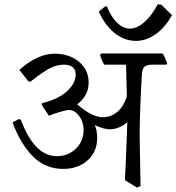

<svg xmlns="http://www.w3.org/2000/svg" viewBox="-20 -819 802 873"><path d="M737 -525H672Q647 -525 636.5 -515Q626 -505 625 -478Q615 -306 615 -198L619 27L603 34L548 0Q554 -121 553 -107L559 -263Q541 -248 520 -239.5Q499 -231 481 -231Q452 -231 411 -250Q422 -224 422 -193Q422 -129 378.5 -90Q335 -51 267 -51Q187 -51 130.5 -107Q74 -163 38 -260L39 -264L67 -278L75 -274Q137 -109 238 -109Q290 -109 325 -143Q360 -177 360 -227Q360 -265 339.5 -292Q319 -319 294 -319Q278 -319 221 -300Q214 -296 202 -293L169 -343L172 -350Q245 -368 284.5 -404Q324 -440 324 -480Q324 -525 270 -525Q238 -525 205.5 -508Q173 -491 119 -448H110L68 -501Q150 -575 230 -575Q270 -575 305 -559.5Q340 -544 361.5 -514Q383 -484 383 -443Q383 -384 331 -345Q397 -286 449 -286Q484 -286 513.5 -310.5Q543 -335 557 -382L553 -525H454Q443 -542 435 -569L440 -576H718L723 -571L740 -533ZM598 -633Q548 -633 504 -666.5Q460 -700 429 -766L458 -790H466Q486 -741 513 -715Q540 -689 571 -689Q602 -689 635 -717Q668 -745 697 -799L713 -798L762 -750Q730 -693 687 -663Q644 -633 598 -633Z"/></svg>

Font: Sahitya
Style: Regular
Weight: 400
Designer: Juan Pablo del Peral
Foundry: Juan Pablo del Peral (http://www.huertatipografica.com)
Version: Version 1.001;PS 001.000;hotconv 1.0.70;makeotf.lib2.5.58329